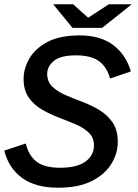

<svg xmlns="http://www.w3.org/2000/svg" viewBox="-29 -865 641 895"><path d="M242 10Q136 10 73.5 -36Q11 -82 -9 -163L91 -196Q105 -139 142 -111Q179 -83 251 -83Q330 -83 369.5 -112Q409 -141 409 -187Q409 -223 385.5 -246Q362 -269 324.5 -285Q287 -301 245 -317Q203 -333 165.5 -355Q128 -377 104.5 -411Q81 -445 81 -497Q81 -545 107.5 -591.5Q134 -638 191.5 -669Q249 -700 343 -700Q438 -700 498 -655.5Q558 -611 581 -532L484 -499Q469 -554 431.5 -580.5Q394 -607 326 -607Q253 -607 222 -581Q191 -555 191 -521Q191 -484 215 -461Q239 -438 276 -422Q313 -406 355.5 -390Q398 -374 435 -351.5Q472 -329 496 -294Q520 -259 520 -203Q520 -150 490 -101Q460 -52 398.5 -21Q337 10 242 10ZM342 -735 357 -766 478 -845H585L447 -735ZM309 -735 219 -845H312L400 -766L414 -735Z"/></svg>

Font: Radio Canada Big
Style: Italic
Weight: 400
Italic angle: -12°
Designer: Étienne Aubert Bonn
Foundry: Coppers and Brasses
Version: Version 1.001